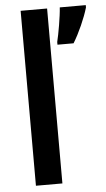

<svg xmlns="http://www.w3.org/2000/svg" viewBox="-54 -796 459 831"><g transform="rotate(-5 175.5 -380.0)"><path d="M183 0V-760H68V0ZM351 -750V-760H238C236 -723 222 -643 214 -612V-600H284C310 -642 338 -705 351 -750Z"/></g></svg>

Font: Noto Sans Gurmukhi UI Condensed SemiBold
Style: Regular
Weight: 600
Width: 3
Designer: Jelle Bosma - Monotype Design Team
Foundry: Monotype Imaging Inc.
Version: Version 2.004